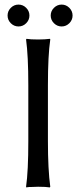

<svg xmlns="http://www.w3.org/2000/svg" viewBox="-20 -818 338 841"><path d="M104 -444.8Q104 -573.7 94.2 -645L96.2 -647.9Q112.8 -645 147 -645Q162.6 -645 175.5 -645.8Q188.5 -646.5 193.8 -647.5L199.2 -647.9L200.2 -645Q189.9 -575.2 189.9 -444.8V-200.2Q189.9 -75.2 200.2 0L198.2 2.9Q181.2 0 147 0Q131.3 0 118.2 1Q105.5 1 100.6 2L95.2 2.9L94.2 0Q104 -67.9 104 -200.2ZM27.3 -716.3Q13.2 -730.5 13.2 -750Q13.2 -769.5 27.3 -783.7Q41.5 -797.9 61 -797.9Q80.6 -797.9 94.7 -783.7Q108.9 -769.5 108.9 -750Q108.9 -730.5 94.7 -716.3Q80.6 -702.1 61 -702.1Q41.5 -702.1 27.3 -716.3ZM216.3 -716.3Q202.1 -730.5 202.1 -750Q202.1 -769.5 216.3 -783.7Q230.5 -797.9 250 -797.9Q269.5 -797.9 283.7 -783.7Q297.9 -769.5 297.9 -750Q297.9 -730.5 283.7 -716.3Q269.5 -702.1 250 -702.1Q230.5 -702.1 216.3 -716.3Z"/></svg>

Font: Linux Biolinum
Style: Regular
Weight: 400
Designer: Philipp H. Poll
Foundry: Philipp H. Poll
Version: Version 0.6.4